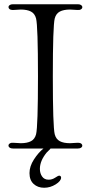

<svg xmlns="http://www.w3.org/2000/svg" viewBox="-20 -701 428 905"><path d="M349 -28Q358 -28 363 -24Q368 -20 368 -14Q368 -9 362.5 -5Q357 -1 347 -1H218Q217 2 211 7Q205 12 200 18Q168 57 168 95Q168 116 178.5 131Q189 146 209 146Q226 146 240 136.5Q254 127 259 127Q263 127 265.5 129.5Q268 132 268 136Q268 152 242.5 168Q217 184 188 184Q158 184 138.5 166Q119 148 119 115Q119 83 140 50.5Q161 18 185 -1H41Q31 -1 25.5 -5Q20 -9 20 -15Q20 -21 26.5 -25Q33 -29 43 -28Q67 -26 78 -26Q108 -26 126 -35.5Q144 -45 150 -68Q159 -104 159 -341Q159 -578 150 -614Q144 -637 126 -646.5Q108 -656 78 -656Q67 -656 43 -654H39Q30 -654 25 -658Q20 -662 20 -668Q20 -673 25.5 -677Q31 -681 41 -681H194H347Q357 -681 362.5 -677Q368 -673 368 -667Q368 -661 361.5 -657Q355 -653 345 -654Q321 -656 310 -656Q280 -656 262 -646.5Q244 -637 238 -614Q229 -578 229 -341Q229 -104 238 -68Q244 -45 262 -35.5Q280 -26 310 -26Q321 -26 345 -28Z"/></svg>

Font: Hina Mincho
Style: Regular
Weight: 400
Designer: satsuyako
Foundry: satsuyako
Version: Version 1.100